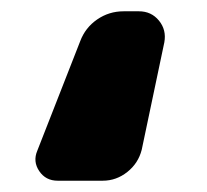

<svg xmlns="http://www.w3.org/2000/svg" viewBox="-20 -210 366 340"><path d="M82 110Q61 110 49.5 93Q38 76 46 57L122 -137Q131 -161 152 -175.5Q173 -190 199 -190H226Q248 -190 261.5 -173.5Q275 -157 271 -135L231 55Q225 79 205.5 94.5Q186 110 162 110Z"/></svg>

Font: Rounded Mplus 1c ExtraBold
Style: Regular
Weight: 800
Version: Version 1.059.20150529